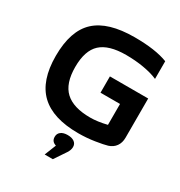

<svg xmlns="http://www.w3.org/2000/svg" viewBox="-207 -819 1109 1186"><g transform="rotate(30 347.5 -226.5)"><path d="M644 -519Q603.5 -537.1 543.2 -547.6Q482.9 -558.1 416 -558.1Q293.5 -558.1 236.8 -506.1Q180.2 -454.1 180.2 -336.9Q180.2 -219.2 238 -165.5Q295.9 -111.8 416 -111.8Q467.8 -111.8 534.2 -127.9V-276.9H395V-393.1H668V-113.8Q668 -77.1 650.1 -52.2Q632.3 -27.3 600.1 -17.1Q574.2 -9.3 516.6 -0.2Q459 8.8 399.9 8.8Q219.2 8.8 130.6 -75.4Q42 -159.7 42 -335.9Q42 -515.6 130.4 -597.4Q218.8 -679.2 407.2 -679.2Q557.1 -679.2 644 -645ZM286.1 101.1V99.1Q286.1 77.1 303.2 64Q320.3 50.8 351.1 50.8Q381.3 50.8 398.7 63.5Q416 76.2 416 98.1V100.1Q416 119.6 400.9 143.1L345.2 226.1H287.1L319.8 144Q286.1 133.8 286.1 101.1Z"/></g></svg>

Font: LT Wave Text Bold
Style: Regular
Weight: 700
Designer: Daniel Lyons
Version: Version 2.5 (Glyphs App)